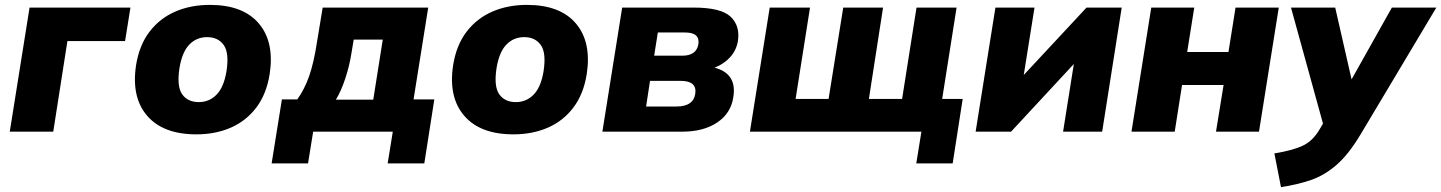

<svg xmlns="http://www.w3.org/2000/svg" viewBox="-20 -539 5900 786"><path d="M20 0 101 -508H514L492 -371H256L198 0Z M517 0ZM784 11Q648 11 582.5 -65Q517 -141 537 -272Q550 -354 592 -409Q634 -464 697.5 -491.5Q761 -519 839 -519Q975 -519 1039.5 -443Q1104 -367 1084 -236Q1071 -154 1029.5 -99Q988 -44 925 -16.5Q862 11 784 11ZM794 -121Q836 -121 866 -151Q896 -181 907 -246Q919 -322 896 -354.5Q873 -387 828 -387Q785 -387 755.5 -357Q726 -327 715 -262Q703 -186 725.5 -153.5Q748 -121 794 -121Z M1092 130 1134 -132H1197Q1227 -174 1246 -228.5Q1265 -283 1278 -369L1301 -508H1733L1673 -132H1758L1717 130H1567L1588 0H1262L1241 130ZM1355 -131H1508L1547 -377H1428L1419 -323Q1411 -271 1394 -219Q1377 -167 1355 -131Z M1815 0ZM2082 11Q1946 11 1880.5 -65Q1815 -141 1835 -272Q1848 -354 1890 -409Q1932 -464 1995.5 -491.5Q2059 -519 2137 -519Q2273 -519 2337.5 -443Q2402 -367 2382 -236Q2369 -154 2327.5 -99Q2286 -44 2223 -16.5Q2160 11 2082 11ZM2092 -121Q2134 -121 2164 -151Q2194 -181 2205 -246Q2217 -322 2194 -354.5Q2171 -387 2126 -387Q2083 -387 2053.5 -357Q2024 -327 2013 -262Q2001 -186 2023.5 -153.5Q2046 -121 2092 -121Z M2446 0 2527 -508H2819Q2931 -508 2970.5 -471Q3010 -434 3001 -372Q2995 -334 2969.5 -305.5Q2944 -277 2905 -262Q2998 -238 2982 -141Q2972 -75 2916 -37.5Q2860 0 2773 0ZM2658 -311H2773Q2831 -311 2839 -358Q2846 -406 2785 -406H2673ZM2625 -103H2749Q2818 -103 2826 -154Q2835 -208 2766 -208H2641Z M3731 130 3752 0H3050L3131 -508H3296L3237 -134H3372L3432 -508H3595L3537 -134H3673L3732 -508H3896L3837 -134H3921L3880 130Z M3974 0 4055 -508H4215L4171 -232L4428 -508H4572L4492 0H4332L4376 -277L4119 0Z M4612 0 4693 -508H4869L4840 -326H5009L5038 -508H5215L5134 0H4958L4989 -191H4819L4789 0Z M5234 0ZM5224 227 5197 89Q5271 77 5312 58Q5353 39 5380 -6L5396 -33L5265 -508H5446L5513 -214L5678 -508H5860L5550 11Q5501 93 5451.5 136Q5402 179 5346.5 198Q5291 217 5224 227Z"/></svg>

Font: Winston ExtraBold
Style: Italic
Weight: 800
Italic angle: -9°
Designer: Original fonts by Vernon Adams / Changes by Cristiano Sobral
Foundry: Original fonts by Vernon Adams / Changes by Cristiano Sobral
Version: Version 2.503;July 17, 2020;FontCreator 13.0.0.2655 64-bit